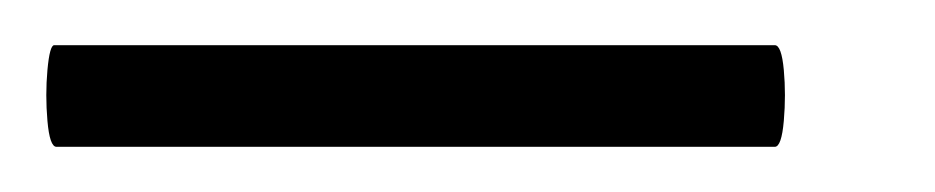

<svg xmlns="http://www.w3.org/2000/svg" viewBox="-32 14 414 85"><path d="M-7 79Q-10 79 -11 67.5Q-12 56 -11 45Q-10 34 -8 34H311Q314 34 315 45Q316 56 315 67.5Q314 79 311 79Z"/></svg>

Font: Cormorant Infant Light SemiBold
Style: Italic
Weight: 600
Italic angle: -10°
Version: Version 4.001